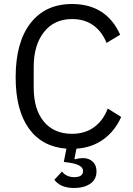

<svg xmlns="http://www.w3.org/2000/svg" viewBox="-20 -730 661 957"><path d="M350 207Q281 207 251 166L289 125Q311 153 350 153Q394 153 394 122Q394 91 326 81L298 77L311 11Q190 2 124 -89.5Q58 -181 58 -345Q58 -519 132 -614.5Q206 -710 339 -710Q510 -710 579 -557L511 -516Q489 -572 445.5 -603.5Q402 -635 339 -635Q250 -635 199 -570Q148 -505 148 -397V-293Q148 -185 198.5 -124Q249 -63 339 -63Q404 -63 449.5 -96.5Q495 -130 517 -189L584 -147Q553 -77 495.5 -35.5Q438 6 361 11L351 61L354 64Q374 58 393 58Q423 58 442 75.5Q461 93 461 124Q461 165 429.5 186Q398 207 350 207Z"/></svg>

Font: Anuphan
Style: Regular
Weight: 400
Designer: Mike Abbink, Paul van der Laan, Pieter van Rosmalen, Mint Tantisuwanna
Foundry: Bold Monday; Cadson Demak
Version: Version 3.002;hotconv 1.0.109;makeotfexe 2.5.65596